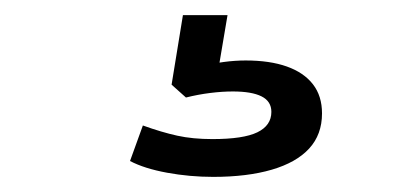

<svg xmlns="http://www.w3.org/2000/svg" viewBox="-20 -40 540 254"><path d="M262 194Q231 194 201 188.5Q171 183 152 173L169 126Q194 135 214.5 139.5Q235 144 261 144Q302 144 320.5 135Q339 126 339 108Q339 94 326 87.5Q313 81 288 81Q274 81 258 83Q242 85 226 89L207 72L222 -20H281L268 57L241 49Q261 44 276 42Q291 40 305 40Q337 40 359.5 48Q382 56 394 71.5Q406 87 406 110Q406 138 389 156.5Q372 175 339.5 184.5Q307 194 262 194Z"/></svg>

Font: Nunito Sans 10pt Expanded
Style: Regular
Weight: 400
Width: 7
Designer: Vernon Adams
Foundry: Vernon Adams
Version: Version 3.101;gftools[0.9.27]